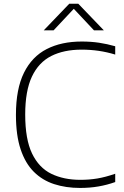

<svg xmlns="http://www.w3.org/2000/svg" viewBox="-20 -964 640 994"><path d="M394.5 9Q321 9 260.2 -10.8Q199.5 -30.5 155.2 -74.5Q111 -118.5 86.8 -191Q62.5 -263.5 62.5 -369Q62.5 -503.5 104 -587.2Q145.5 -671 221.8 -710Q298 -749 403 -749Q451 -749 492.8 -742.8Q534.5 -736.5 576.5 -724.5V-681.5Q534 -694.5 490.8 -700.8Q447.5 -707 402.5 -707Q310.5 -707 245.2 -674Q180 -641 145.2 -567.2Q110.5 -493.5 110.5 -371Q110.5 -243 146 -169.2Q181.5 -95.5 245.8 -64.2Q310 -33 396 -33Q442 -33 484 -40Q526 -47 576.5 -64.5V-21.5Q534.5 -6.5 490 1.2Q445.5 9 394.5 9ZM206.5 -807 338.5 -944.5H385.5L517.5 -807H466.5L353.5 -927.5H370.5L257.5 -807Z"/></svg>

Font: Encode Sans SC SemiExpanded ExtraLight
Style: Regular
Weight: 250
Width: 6
Designer: Multiple Designers
Foundry: Impallari Type
Version: Version 3.002